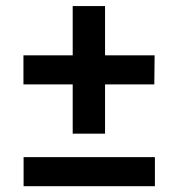

<svg xmlns="http://www.w3.org/2000/svg" viewBox="-20 -686 601 647"><path d="M225 -235.5V-401.5H59V-499.5H225V-665.5H334V-499.5H501L500 -401.5H334V-235.5ZM502 -156.5V-58.5H59.5V-156.5Z"/></svg>

Font: Hepta Slab SemiBold
Style: Regular
Weight: 600
Designer: Michael LaGattuta
Foundry: Michael LaGattuta
Version: Version 1.102